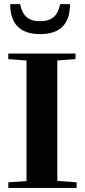

<svg xmlns="http://www.w3.org/2000/svg" viewBox="-20 -927 419 947"><path d="M178.2 -758.8Q30.3 -758.8 30.3 -906.7H79.1Q87.9 -863.3 111.1 -842.8Q134.3 -822.3 177.2 -822.3Q220.7 -822.3 244.1 -842.5Q267.6 -862.8 276.9 -906.7H325.2Q325.2 -758.8 178.2 -758.8ZM21 0V-27.8L110.8 -34.2V-628.4L21 -635.3V-663.1H352.5V-635.3L262.7 -628.9V-34.7L357.9 -27.8V0Z"/></svg>

Font: Elstob 14pt
Style: Bold
Weight: 700
Designer: Peter S. Baker
Version: Version 1.015